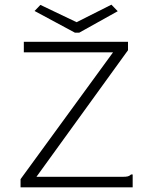

<svg xmlns="http://www.w3.org/2000/svg" viewBox="-20 -802 640 822"><path d="M68 -35 464 -578H82V-623H528V-587L136 -45H504Q520 -45 527.5 -47Q535 -49 541 -55H548V0H68ZM457 -782 484 -754 319 -662H301L128 -755L153 -781L308 -707Z"/></svg>

Font: Inconsolata Expanded Light
Style: Regular
Weight: 300
Width: 7
Monospace: yes
Designer: Raph Levien, Cyreal, Brenton Simpson
Foundry: Raph Levien, Cyreal, Google
Version: Version 3.001; ttfautohint (v1.8.2.53-6de2)